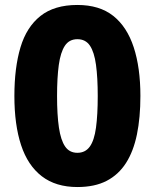

<svg xmlns="http://www.w3.org/2000/svg" viewBox="-20 -744 624 774"><path d="M546 -357Q546 -270 532 -202Q518 -134 488 -87Q458 -40 410 -15Q362 10 292 10Q205 10 148.5 -33.5Q92 -77 65 -159Q38 -241 38 -357Q38 -471 62.5 -553Q87 -635 143 -679.5Q199 -724 292 -724Q381 -724 436.5 -680Q492 -636 519 -553.5Q546 -471 546 -357ZM210 -357Q210 -281 217.5 -230Q225 -179 242.5 -153.5Q260 -128 292 -128Q324 -128 342 -153Q360 -178 367 -229.5Q374 -281 374 -357Q374 -431 367 -482.5Q360 -534 342.5 -560Q325 -586 292 -586Q259 -586 241.5 -559.5Q224 -533 217 -482Q210 -431 210 -357Z"/></svg>

Font: Noto Sans Hebrew Thin ExtraBold
Style: Regular
Weight: 800
Version: Version 3.001